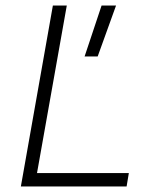

<svg xmlns="http://www.w3.org/2000/svg" viewBox="-20 -670 510 690"><path d="M345 -650H397L331 -467H284ZM435 0H55L170 -650H220L113 -48H443Z"/></svg>

Font: Overused Grotesk Light
Style: Italic
Weight: 300
Italic angle: -10°
Version: Version 0.003